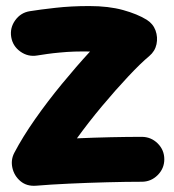

<svg xmlns="http://www.w3.org/2000/svg" viewBox="-20 -541 574 635"><path d="M17.1 -418.5Q12.2 -448.7 30.3 -473.9Q48.3 -499 78.1 -503.9Q111.3 -509.3 163.1 -515.1Q214.8 -521 274.9 -521Q339.4 -521 387 -507.8Q434.6 -494.6 465.3 -475.6Q486.3 -462.4 494.4 -440.2Q502.4 -418 497.6 -394.8Q492.7 -371.6 473.6 -355.5Q445.8 -332.5 404.3 -288.3Q362.8 -244.1 317.6 -190.2Q272.5 -136.2 234.4 -83.5Q290 -85.9 346.7 -87.2Q403.3 -88.4 448.7 -88.4Q479.5 -88.4 501.5 -66.7Q523.4 -44.9 523.4 -14.2Q523.4 16.1 501.5 38.1Q479.5 60.1 448.7 60.1Q398.9 60.1 334.5 61.8Q270 63.5 207.5 66.4Q145 69.3 99.6 73.2Q68.4 75.7 47.6 58.1Q26.9 40.5 21 14.2Q15.1 -12.2 27.3 -35.6Q54.7 -87.9 95.9 -146.7Q137.2 -205.6 184.8 -263.4Q232.4 -321.3 277.8 -370.6Q252 -371.1 226.6 -370.4Q201.2 -369.6 177.7 -367.2Q155.3 -365.2 136.2 -362.5Q117.2 -359.9 102.5 -357.4Q72.3 -352.5 47.1 -370.6Q22 -388.7 17.1 -418.5Z"/></svg>

Font: Mikhak-FD ExtraBold
Style: Regular
Weight: 800
Designer: Amin Abedi
Version: Version 3.2